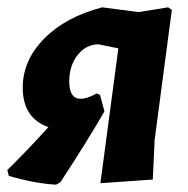

<svg xmlns="http://www.w3.org/2000/svg" viewBox="-29 -496 513 524"><path d="M124 8Q67 5 -5 -16L-9 -32Q47 -87 103 -149Q33 -174 33 -257Q33 -331 91.5 -390.5Q150 -450 250 -476L349 -463L430 -476L440 -469L393 -114L388 -6L245 4L294 -364L240 -375Q206 -375 183 -346Q160 -317 160 -274Q160 -200 235 -241L244 -237L256 -192Q207 -107 136 1Z"/></svg>

Font: Alegreya Sans SC ExtraBold
Style: Italic
Weight: 800
Italic angle: -7°
Designer: Juan Pablo del Peral
Foundry: Huerta Tipografica
Version: Version 2.007